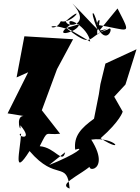

<svg xmlns="http://www.w3.org/2000/svg" viewBox="-20 -989 810 1111"><path d="M357 -108C341 -37 300 -136 210 -143C261 -244 237 -205 328 -215L222 -351L310 -589L403 -762L121 -779L76 -541L143 -571L24 -333L116 -318C65 -316 104 -203 98 -264C184 -161 63 -207 102 -216C97 -113 52 41 151 -115C306 66 368 -65 383 102C295 72 517 -2 532 -67C417 15 641 28 508 -181C649 -201 709 -94 562 -189C676 -289 690 -343 690 -343L624 -459L632 -420L706 -500L770 -704L590 -621L561 -502L552 -443L524 -302C448 -247 406 -202 415 -123C475 -143 423 -98 264 -34ZM544 -852C530 -845 576 -924 545 -816C485 -963 536 -927 548 -815C483 -880 485 -883 399 -969C514 -843 366 -822 361 -867C484 -973 397 -849 332 -866C294 -790 221 -865 357 -825L438 -849C434 -803 272 -763 386 -845C355 -904 489 -834 502 -748L351 -837C530 -694 476 -780 603 -818C647 -855 600 -702 536 -846C729 -818 747 -771 660 -940L556 -813C592 -813 647 -851 542 -792Z"/></svg>

Font: Asimov Silicon
Style: Regular
Weight: 400
Designer: Google
Version: Version 2.000980; 2014